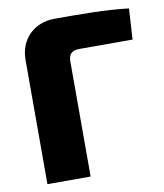

<svg xmlns="http://www.w3.org/2000/svg" viewBox="-79 -758 702 823"><g transform="rotate(-10 272.0 -346.5)"><path d="M215 -693C125 -693 61 -631 61 -541V0H249V-502C249 -532 264 -547 296 -547H528L536 -681C444 -693 323 -693 215 -693Z"/></g></svg>

Font: Exo 2 Extra Bold
Style: Regular
Weight: 800
Designer: Natanael Gama
Version: Version 1.001;PS 001.001;hotconv 1.0.88;makeotf.lib2.5.64775